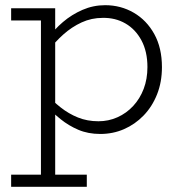

<svg xmlns="http://www.w3.org/2000/svg" viewBox="-20 -503 698 741"><path d="M367 14Q320 14 282.5 -2Q245 -18 214 -43Q183 -68 158 -95V-141Q183 -113 214 -88.5Q245 -64 281 -49.5Q317 -35 360 -35Q399 -35 433.5 -50.5Q468 -66 494 -94Q520 -122 534.5 -160Q549 -198 549 -244Q549 -304 526 -347Q503 -390 464 -412.5Q425 -435 376 -434Q333 -434 295 -416.5Q257 -399 224.5 -370Q192 -341 165 -305V-355Q189 -389 223 -418Q257 -447 298.5 -465Q340 -483 386 -483Q446 -483 496 -454Q546 -425 575.5 -371.5Q605 -318 605 -244Q605 -186 586 -138.5Q567 -91 534 -57Q501 -23 458.5 -4.5Q416 14 367 14ZM23 218V171H315V218ZM138 210V-471H193V210ZM23 -424V-471H191V-424Z"/></svg>

Font: BioRhyme ExtraBold Light
Style: Regular
Weight: 300
Version: Version 1.600;gftools[0.9.33]